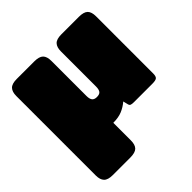

<svg xmlns="http://www.w3.org/2000/svg" viewBox="-176 -615 928 928"><g transform="rotate(-45 287.5 -151.5)"><path d="M15 120V-423Q15 -452 28.5 -466Q42 -480 75 -480H194Q228 -480 241.5 -466.5Q255 -453 255 -423V-183Q255 -163 262.5 -153.5Q270 -144 287 -144Q306 -144 313 -153.5Q320 -163 320 -183V-423Q320 -452 333.5 -466Q347 -480 380 -480H499Q533 -480 546.5 -466.5Q560 -453 560 -423V-33Q560 -13 552.5 -6.5Q545 0 522 0H396Q383 0 376.5 -2.5Q370 -5 368 -14L362 -39Q341 -21 316 -10.5Q291 0 255 0V120Q255 150 241.5 163.5Q228 177 194 177H75Q42 177 28.5 163Q15 149 15 120Z"/></g></svg>

Font: Mitr
Style: Bold
Weight: 700
Designer: Thanarat Vachiruckul
Foundry: Cadson Demak
Version: Version 1.003